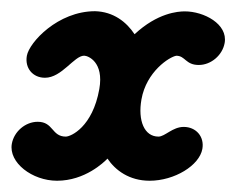

<svg xmlns="http://www.w3.org/2000/svg" viewBox="-26 -319 419 341"><path d="M21.7 -220C17.8 -198.2 32.1 -180.9 53.9 -180.9C83.8 -180.9 105.7 -220.1 123.4 -220.1C130.3 -220.1 158.9 -209.1 150.4 -160.9C138.4 -93.3 99.8 -76.4 90.9 -76.4C65.5 -76.4 69.1 -102.7 41 -102.7C19.2 -102.7 -1.1 -85.5 -5 -63.6C-10.9 -30.2 31.2 2 75.3 2C124.9 2 158.7 -30.9 164.9 -37.3C178.9 -16.5 203.6 2 239.8 2C283.8 2 328.2 -25.1 333.4 -54.5C337.3 -76.4 322.1 -93.6 300.3 -93.6C280.4 -93.6 267 -76.4 255.4 -76.4C230.3 -76.4 218.6 -104.8 225.2 -142.3C233.9 -191.9 274.9 -218 287.1 -220C303.2 -220 303.5 -203.6 327 -203.6C348.8 -203.6 369.1 -220.9 373 -242.7C378.9 -276.4 336.1 -298.8 302.2 -298.8C290.1 -298.8 253.8 -296.2 213 -258.2C198.6 -280 175.5 -298.2 142.9 -299.1C76.7 -299.1 25.9 -243.7 21.7 -220Z"/></svg>

Font: TudorRose
Style: Oblique
Weight: 500
Italic angle: 10°
Version: Version 001.000